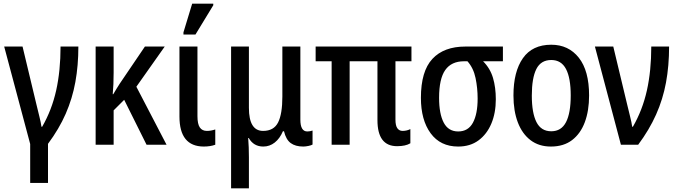

<svg xmlns="http://www.w3.org/2000/svg" viewBox="-20 -796 3733 1056"><path d="M146 210V-4L3 -540H104L180 -223Q188 -189 196.5 -155.5Q205 -122 208 -99H212Q265 -191 289 -299Q313 -407 313 -540H411Q411 -436 394.5 -345Q378 -254 341.5 -170.5Q305 -87 244 -5V210Z M886 -540 730 -319 896 0H786L663 -247L605 -189V0H506V-540H605V-397Q605 -329 600 -278H603Q612 -293 621 -308Q630 -323 638 -335L777 -540Z M1100 10Q967 9 967 -155V-540H1066V-157Q1066 -114 1079 -95Q1092 -76 1118 -76Q1140 -76 1164 -84V0Q1137 10 1100 10ZM989 -606V-618L1037 -776H1153V-767L1055 -606Z M1251 240V-540H1349V-203Q1349 -76 1427 -76Q1486 -76 1509.5 -122.5Q1533 -169 1533 -265V-540H1632V-138Q1632 -73 1670 -73Q1685 -73 1699 -78V-1Q1693 3 1677 6.5Q1661 10 1648 10Q1605 10 1579 -9Q1553 -28 1542 -74H1536Q1519 -34 1491 -12Q1463 10 1428 10Q1375 10 1348 -37H1345Q1347 -13 1348 14.5Q1349 42 1349 69V240Z M2164 8Q2056 8 2056 -135V-459H1903V0H1804V-459H1716V-540H2243V-459H2155V-138Q2155 -105 2165.5 -90.5Q2176 -76 2194 -76Q2217 -76 2237 -86V-8Q2211 8 2164 8Z M2500 10Q2402 10 2348.5 -63Q2295 -136 2295 -258Q2295 -404 2358 -472Q2421 -540 2540 -540H2746V-459H2637Q2676 -420 2691.5 -367.5Q2707 -315 2707 -250Q2707 -175 2682.5 -116.5Q2658 -58 2612 -24Q2566 10 2500 10ZM2500 -73Q2555 -73 2581 -121Q2607 -169 2607 -254Q2607 -312 2595.5 -367Q2584 -422 2551 -459H2532Q2463 -459 2429 -411Q2395 -363 2395 -258Q2395 -170 2420.5 -121.5Q2446 -73 2500 -73Z M3220 -271Q3220 -187 3196.5 -124Q3173 -61 3126.5 -25.5Q3080 10 3010 10Q2944 10 2898 -25Q2852 -60 2828 -123Q2804 -186 2804 -271Q2804 -402 2856 -476Q2908 -550 3012 -550Q3107 -550 3163.5 -478.5Q3220 -407 3220 -271ZM2905 -270Q2905 -175 2930.5 -124.5Q2956 -74 3012 -74Q3067 -74 3093 -124Q3119 -174 3119 -271Q3119 -367 3093 -416.5Q3067 -466 3012 -466Q2955 -466 2930 -416.5Q2905 -367 2905 -270Z M3395 0 3252 -540H3353L3429 -223Q3437 -189 3445.5 -155.5Q3454 -122 3457 -99H3461Q3514 -191 3538 -299Q3562 -407 3562 -540H3660Q3660 -434 3643 -342Q3626 -250 3588.5 -166Q3551 -82 3490 0Z"/></svg>

Font: Noto Sans Condensed Medium
Style: Regular
Weight: 500
Width: 3
Designer: Monotype Design Team
Foundry: Monotype Imaging Inc.
Version: Version 2.013; ttfautohint (v1.8.4.7-5d5b)